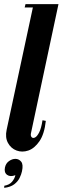

<svg xmlns="http://www.w3.org/2000/svg" viewBox="-41 -725 302 926"><path d="M-9 -99 121 -705H241L108 -81Q106 -69 112 -63Q118 -57 128 -62Q138 -67 148 -86.5Q158 -106 164 -145L180 -142Q173 -78 149 -43.5Q125 -9 95.5 1Q66 11 39 1Q12 -9 -2.5 -35.5Q-17 -62 -9 -99ZM78 -689 82 -705H131L127 -689ZM33.2 119.8Q8.6 129.4 -6.7 118.3Q-22 107.2 -17.2 83.2Q-13 62.8 2.3 52Q17.6 41.2 33.2 41.2Q50 41.2 61.1 54.7Q72.2 68.2 65 101.2Q62 115.6 53.6 133Q45.2 150.4 27.5 163.9Q9.8 177.4 -20.8 181L-20.2 170.8Q4.4 166.6 17 151.6Q29.6 136.6 33.2 119.8Z"/></svg>

Font: Emberly Black
Style: Italic
Weight: 900
Italic angle: -12°
Designer: Rajesh Rajput
Foundry: Rajesh Rajput
Version: Version 1.000